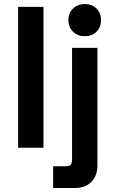

<svg xmlns="http://www.w3.org/2000/svg" viewBox="-20 -734 574 954"><path d="M70 0V-700H196V0ZM244 200V92H309.8Q338 92 338 62V-496H464V88Q464 139 434 169.5Q404 200 354 200ZM320 -634Q320 -670 343.5 -692Q367 -714 401 -714Q436 -714 459 -692Q482 -670 482 -634Q482 -598 459 -576Q436 -554 401 -554Q367 -554 343.5 -576Q320 -598 320 -634Z"/></svg>

Font: Space 7353
Style: Regular
Weight: 400
Designer: Christine Claussen + Ruben Lyon  (Space 7353)
Version: Version 1.000;FEAKit 1.0